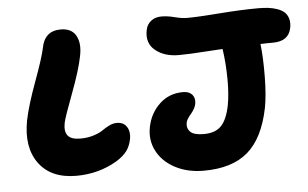

<svg xmlns="http://www.w3.org/2000/svg" viewBox="-48 -740 1271 793"><g transform="rotate(-5 587.5 -343.0)"><path d="M766.1 -18.1Q699.2 -18.1 647.9 -45.2Q596.7 -72.3 573 -118.2Q549.3 -164.1 560.1 -217.8Q571.3 -273.9 611.1 -311.5Q650.9 -349.1 709 -349.1Q733.9 -349.1 746.6 -334.5Q759.3 -319.8 754.9 -295.9Q751 -276.9 733.4 -256.3Q715.8 -235.8 712.9 -222.2Q709 -198.7 723.9 -183.8Q738.8 -168.9 779.8 -168.9Q827.6 -168.9 852.1 -194.6Q876.5 -220.2 888.2 -277.8Q897 -323.2 896.5 -387.5Q896 -451.7 887.2 -512.2Q865.7 -511.2 823.2 -508.3Q780.8 -505.4 753.7 -504.2Q726.6 -502.9 705.1 -502.9Q645.5 -502.9 608.2 -533.4Q570.8 -564 582 -618.2Q586.4 -640.6 603.8 -654.3Q621.1 -668 647 -668Q672.4 -668 701.4 -660.4Q730.5 -652.8 752.9 -652.8Q795.4 -652.8 887.2 -659.9Q979 -667 1049.8 -667Q1071.8 -667 1090.1 -664.8Q1108.4 -662.6 1126.2 -656.5Q1144 -650.4 1155.5 -640.4Q1167 -630.4 1172.1 -613.5Q1177.2 -596.7 1172.9 -574.2Q1162.1 -520 1096.2 -520Q1062 -520 1044.9 -519Q1051.8 -460 1050.8 -381.6Q1049.8 -303.2 1040 -253.9Q1015.1 -130.9 949.7 -74.5Q884.3 -18.1 766.1 -18.1ZM240.2 -43Q135.7 -43 85.9 -110.6Q36.1 -178.2 57.1 -289.1Q70.3 -352.5 105 -446.5Q139.6 -540.5 147.9 -580.1Q160.6 -650.9 228 -650.9Q273.4 -650.9 291.3 -618.2Q309.1 -585.4 297.9 -533.2Q287.1 -477.5 251.5 -383.1Q215.8 -288.6 210.9 -265.1Q204.1 -230 218 -212.4Q231.9 -194.8 270 -194.8Q300.8 -194.8 325.7 -202.9Q350.6 -210.9 363.8 -220.5Q377 -230 393.1 -238Q409.2 -246.1 424.8 -246.1Q453.6 -246.1 466.6 -225.3Q479.5 -204.6 474.1 -175.8Q468.3 -146 453.4 -126Q438.5 -106 409.2 -87.9Q333 -43 240.2 -43Z"/></g></svg>

Font: Shantell Sans Irregular
Style: Bold Italic
Weight: 700
Italic angle: -11.31°
Designer: Stephen Nixon, Anya Danilova, Shantell Martin
Foundry: Arrow Type
Version: Version 1.006;[9816181b4]